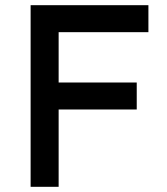

<svg xmlns="http://www.w3.org/2000/svg" viewBox="-20 -720 642 740"><path d="M98 0V-700H206V0ZM146 -298V-402H507V-298ZM146 -596V-700H552V-596Z"/></svg>

Font: Lexend Medium
Style: Regular
Weight: 500
Designer: Bonnie Shaver-Troup, Thomas Jockin
Foundry: Lexend
Version: Version 1.005